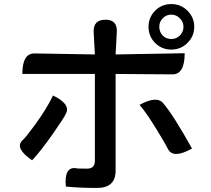

<svg xmlns="http://www.w3.org/2000/svg" viewBox="-20 -876 1040 945"><path d="M781 -701Q798 -684 823 -684Q848 -684 865 -701Q883 -719 883 -744Q883 -769 865 -786Q848 -804 823 -804Q798 -804 781 -786Q764 -769 764 -744Q764 -719 781 -701ZM743 -823Q776 -856 823 -856Q870 -856 903 -823Q936 -790 936 -744Q936 -698 903 -665Q870 -632 823 -632Q776 -632 743 -665Q711 -698 711 -744Q711 -790 743 -823ZM499 -779Q557 -779 555 -721L549 -608L889 -614Q889 -510 829 -510L549 -512V-36Q549 49 458 49Q367 49 304 42Q295 -57 355 -48Q354 -46 409 -46Q446 -46 447 -83V-512H90Q90 -614 150 -613L447 -608L441 -719Q439 -779 499 -779ZM241 -406Q330 -363 304 -316Q298 -300 240 -217Q182 -134 138 -87Q52 -146 89 -184Q101 -192 156 -267Q211 -343 241 -406ZM667 -360Q753 -407 784 -367Q833 -310 925 -145Q833 -93 807 -142Q800 -158 752 -237Q704 -316 667 -360Z"/></svg>

Font: Swei Half Moon CJK TC
Style: Medium
Weight: 500
Version: Version 2.125